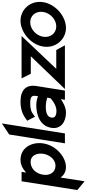

<svg xmlns="http://www.w3.org/2000/svg" viewBox="526 -1224 901 1998"><g transform="rotate(-90 976.0 -225.5)"><path d="M-3 129 88 205 127 -45C150 -13 185 11 237 11C333 11 460 -84 482 -225C501 -342 439 -462 312 -462C259 -462 216 -438 179 -403L186 -451H88ZM156 -225C168 -303 219 -357 291 -357C353 -357 385 -296 374 -225C364 -160 315 -98 250 -98C179 -98 146 -161 156 -225Z M483 0H586L690 -656L575 -580Z M644 -140C629 -47 700 11 803 11C859 11 911 -20 943 -43L936 0H1032L1079 -295C1097 -407 1036 -462 917 -462C834 -462 779 -438 730 -401L718 -393L760 -311L775 -323C813 -353 843 -361 901 -361C965 -361 984 -347 976 -299L973 -280C953 -288 920 -298 882 -298C770 -298 662 -255 644 -140ZM751 -141C758 -185 803 -199 867 -199C904 -199 940 -190 958 -184L953 -151C939 -137 881 -88 822 -88C771 -88 745 -105 751 -141Z M1048 0H1503L1454 -90H1258L1600 -451H1159L1207 -355H1389Z M1490 -226C1469 -95 1566 11 1684 11C1802 11 1931 -95 1952 -226C1973 -357 1877 -462 1759 -462C1641 -462 1511 -357 1490 -226ZM1592 -226C1604 -301 1672 -361 1743 -361C1814 -361 1862 -301 1850 -226C1838 -151 1771 -90 1700 -90C1629 -90 1580 -151 1592 -226Z"/></g></svg>

Font: Charger Sport
Style: BlkNrwObl
Weight: 900
Designer: Jasper
Foundry: Cannot Into Space Fonts
Version: Version 1.1